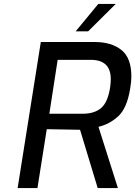

<svg xmlns="http://www.w3.org/2000/svg" viewBox="-20 -949 683 969"><path d="M186 -737H458Q542 -737 592.5 -697Q643 -657 643 -563Q643 -537 637 -502Q621 -403 577 -362.5Q533 -322 477 -309L575 0H473L384 -294L216 -297L169 0H69ZM398 -375Q456 -375 490 -403.5Q524 -432 536 -509Q539 -532 539 -550Q539 -647 438 -647H271L229 -375ZM476 -929H564L425 -791H362Z"/></svg>

Font: Exo Medium
Style: Italic
Weight: 500
Italic angle: -9°
Designer: Natanael Gama
Foundry: Natanael Gama
Version: Version 1.500; ttfautohint (v1.6)